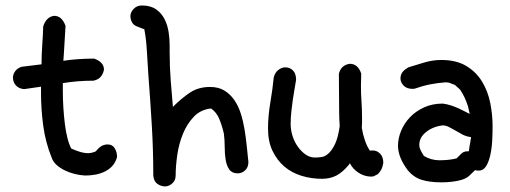

<svg xmlns="http://www.w3.org/2000/svg" viewBox="-20 -628 1829 688"><path d="M324.2 -86.9Q336.9 -101.6 346.2 -106Q355.5 -110.4 366.2 -110.4Q382.8 -110.4 391.1 -96.7Q399.4 -83 399.4 -65.4Q394.5 -46.9 383.3 -34.2Q372.1 -21.5 356.4 -13.7Q340.8 -5.9 322.3 -2.4Q303.7 1 285.2 1Q265.6 0 246.6 -4.9Q227.5 -9.8 210.9 -18.1Q194.3 -26.4 182.1 -37.6Q169.9 -48.8 165 -63.5Q142.6 -119.1 134.8 -178.2Q127 -237.3 127 -293V-317.4L66.4 -308.6Q46.9 -310.5 36.6 -322.3Q26.4 -334 26.4 -350.6Q26.4 -361.3 34.2 -372.6Q42 -383.8 57.6 -388.7L128.9 -397.5Q128.9 -431.6 131.3 -465.3Q133.8 -499 134.8 -533.2Q145.5 -567.4 173.8 -571.3Q202.1 -571.3 214.8 -535.2Q212.9 -496.1 209 -437.5L207 -410.2Q232.4 -414.1 259.8 -416Q287.1 -418 317.4 -418Q352.5 -405.3 352.5 -378.9Q350.6 -365.2 341.8 -354Q333 -342.8 315.4 -338.9Q257.8 -338.9 205.1 -330.1V-304.7Q205.1 -273.4 207 -242.7Q209 -211.9 212.4 -184.1Q215.8 -156.2 221.7 -133.3Q227.5 -110.4 235.4 -95.7Q248 -89.8 264.6 -84.5Q281.2 -79.1 296.9 -79.1Q305.7 -79.1 320.3 -84Z M473.6 -532.2Q459 -537.1 453.1 -547.9Q447.3 -558.6 447.3 -570.3Q447.3 -584 459 -596.2Q470.7 -608.4 488.3 -608.4Q519.5 -608.4 539.1 -594.7Q558.6 -581.1 569.3 -560.1Q580.1 -539.1 584 -514.2Q587.9 -489.3 587.9 -467.8V-441.4Q587.9 -387.7 591.8 -338.4Q595.7 -289.1 599.6 -245.1Q630.9 -276.4 661.1 -296.4Q691.4 -316.4 732.4 -316.4Q762.7 -316.4 783.7 -303.7Q804.7 -291 819.3 -270Q834 -249 842.8 -221.2Q851.6 -193.4 856.4 -163.6Q861.3 -133.8 864.3 -103.5Q867.2 -73.2 870.1 -47.9Q870.1 -28.3 858.4 -17.6Q846.7 -6.8 832 -6.8Q811.5 -6.8 801.8 -20.5Q792 -34.2 788.6 -55.2Q785.2 -76.2 785.2 -101.1Q785.2 -126 782.2 -149.4Q775.4 -178.7 765.6 -202.1Q755.9 -225.6 736.3 -239.3Q699.2 -235.4 674.8 -210Q650.4 -184.6 635.7 -148.9Q621.1 -113.3 615.2 -72.8Q609.4 -32.2 609.4 1Q609.4 18.6 597.2 29.3Q585 40 571.3 40Q557.6 40 544.4 31.2Q531.2 22.5 529.3 1Q529.3 -90.8 523.9 -180.2Q518.6 -269.5 511.7 -358.4Q508.8 -402.3 506.3 -445.3Q503.9 -488.3 497.1 -523.4Q492.2 -524.4 473.6 -532.2Z M1318.4 3.9Q1314.5 3.9 1311.5 4.9Q1286.1 4.9 1265.1 -8.8Q1244.1 -22.5 1234.4 -42V-43Q1233.4 -43 1230.5 -38.1Q1208 -10.7 1185.5 1Q1163.1 12.7 1133.8 12.7Q1095.7 12.7 1060.5 2Q1025.4 -8.8 999 -31.2Q972.7 -53.7 956.5 -87.4Q940.4 -121.1 940.4 -167Q940.4 -211.9 948.7 -260.7Q957 -309.6 960.9 -350.6Q965.8 -369.1 978 -377.9Q990.2 -386.7 1002 -386.7Q1018.6 -386.7 1029.8 -375.5Q1041 -364.3 1041 -341.8Q1039.1 -328.1 1035.6 -310.1Q1032.2 -292 1029.3 -271Q1026.4 -250 1023.9 -227.5Q1021.5 -205.1 1021.5 -183.6Q1021.5 -162.1 1028.3 -140.6Q1035.2 -119.1 1047.4 -102.1Q1059.6 -85 1075.2 -74.2Q1090.8 -63.5 1108.4 -63.5Q1120.1 -63.5 1132.8 -65.4Q1145.5 -67.4 1157.7 -78.6Q1169.9 -89.8 1180.7 -112.3Q1191.4 -134.8 1197.3 -175.8Q1196.3 -191.4 1195.8 -204.1Q1195.3 -216.8 1195.3 -227.5L1194.3 -363.3Q1198.2 -379.9 1208.5 -388.7Q1218.8 -397.5 1233.4 -399.4Q1262.7 -399.4 1274.4 -364.3Q1274.4 -353.5 1273.9 -342.3Q1273.4 -331.1 1273.4 -320.3Q1273.4 -291 1275.4 -263.2Q1277.3 -235.4 1277.3 -207Q1277.3 -197.3 1277.3 -188Q1277.3 -178.7 1276.4 -169.9Q1280.3 -146.5 1287.6 -125Q1294.9 -103.5 1305.7 -87.9Q1308.6 -88.9 1315.4 -88.9Q1331.1 -88.9 1342.3 -77.1Q1353.5 -65.4 1353.5 -43.9Q1350.6 -29.3 1347.2 -22Q1343.8 -14.6 1334 -3.9Z M1668 -136.7 1661.1 -137.7Q1646.5 -140.6 1634.3 -147.5Q1622.1 -154.3 1610.4 -161.1Q1598.6 -168 1587.9 -173.3Q1577.1 -178.7 1566.4 -178.7Q1532.2 -174.8 1507.3 -155.3Q1482.4 -135.7 1482.4 -108.4Q1482.4 -100.6 1486.3 -91.8Q1490.2 -83 1499 -69.3Q1524.4 -53.7 1554.7 -53.7Q1589.8 -53.7 1616.2 -60.5L1628.9 -73.2Q1638.7 -85.9 1655.3 -85.9H1660.2Q1661.1 -93.8 1662.1 -101.6Q1663.1 -109.4 1665 -117.2ZM1682.6 -18.6 1660.2 2.9Q1647.5 14.6 1619.6 20Q1591.8 25.4 1561.5 25.4Q1520.5 25.4 1491.7 16.6Q1462.9 7.8 1441.4 -17.6Q1406.2 -64.5 1406.2 -105.5Q1406.2 -132.8 1417.5 -159.7Q1428.7 -186.5 1449.2 -208Q1469.7 -229.5 1499.5 -243.2Q1529.3 -256.8 1566.4 -256.8Q1582 -254.9 1596.7 -250Q1611.3 -245.1 1624 -239.3Q1636.7 -233.4 1647 -228Q1657.2 -222.7 1663.1 -219.7L1657.2 -246.1Q1652.3 -261.7 1645.5 -276.9Q1638.7 -292 1628.9 -306.6L1609.4 -324.2Q1601.6 -326.2 1594.7 -329.6Q1587.9 -333 1577.1 -333Q1548.8 -331.1 1521.5 -325.7Q1494.1 -320.3 1466.8 -310.5Q1463.9 -309.6 1458 -309.6Q1437.5 -309.6 1426.3 -321.3Q1415 -333 1415 -346.7Q1415 -358.4 1420.9 -367.7Q1426.8 -377 1443.4 -386.7Q1468.8 -394.5 1499.5 -403.8Q1530.3 -413.1 1561.5 -413.1Q1615.2 -413.1 1650.9 -391.6Q1686.5 -370.1 1707.5 -335.4Q1728.5 -300.8 1736.8 -258.8Q1745.1 -216.8 1745.1 -175.8Q1745.1 -151.4 1743.7 -123.5Q1742.2 -95.7 1736.8 -71.8Q1731.4 -47.9 1721.7 -32.2Q1711.9 -16.6 1695.3 -16.6Q1691.4 -16.6 1687.5 -17.1Q1683.6 -17.6 1682.6 -18.6Z"/></svg>

Font: Single Day
Style: Regular
Weight: 400
Designer: DXKorea
Foundry: DXKorea
Version: Version 1.00